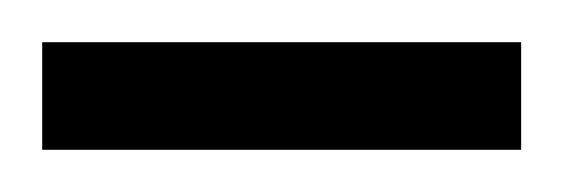

<svg xmlns="http://www.w3.org/2000/svg" viewBox="-20 -720 267 91"><path d="M0 -649V-700H227V-649Z"/></svg>

Font: Archivo Condensed Light
Style: Regular
Weight: 300
Width: 3
Designer: Hector Gatti
Foundry: Omnibus-Type
Version: Version 2.001